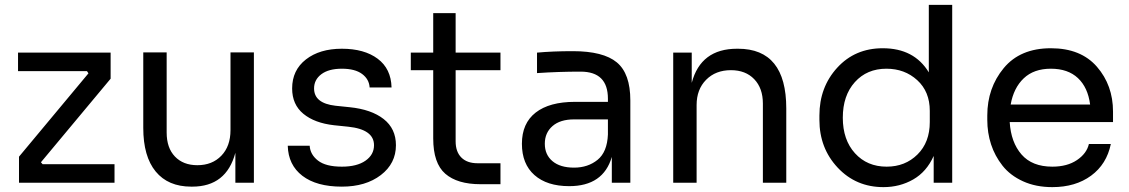

<svg xmlns="http://www.w3.org/2000/svg" viewBox="-20 -750 4632 788"><path d="M450 0H58V-107L343 -449L337 -458H54V-534H434V-427L148 -84L155 -76H450Z M769 16H765Q670 16 619 -46Q568 -108 568 -225V-535H664V-206Q664 -143 698 -107.5Q732 -72 790 -72Q851 -72 888.5 -111Q926 -150 926 -216V-535H1022V0H946V-123Q909 16 769 16Z M1383 16Q1279 16 1221 -28.5Q1163 -73 1161 -152H1251Q1253 -116 1285 -91Q1317 -66 1383 -66Q1445 -66 1480 -90.5Q1515 -115 1515 -154Q1515 -219 1409 -230L1351 -236Q1271 -245 1225 -283Q1179 -321 1179 -387Q1179 -462 1235.5 -506Q1292 -550 1383 -550Q1475 -550 1530 -509Q1585 -468 1587 -391H1497Q1495 -425 1466 -446.5Q1437 -468 1383 -468Q1329 -468 1299 -445.5Q1269 -423 1269 -387Q1269 -326 1357 -316L1415 -310Q1504 -301 1554.5 -261.5Q1605 -222 1605 -154Q1605 -79 1543 -31.5Q1481 16 1383 16Z M2034 6H1952Q1857 6 1807.5 -37Q1758 -80 1758 -182V-462H1666V-534H1758V-696H1850V-534H2034V-462H1850V-170Q1850 -127 1873.5 -103.5Q1897 -80 1940 -80H2034Z M2316 14Q2225 14 2173.5 -31.5Q2122 -77 2122 -160Q2122 -244 2178.5 -288Q2235 -332 2340 -332H2475V-345Q2475 -456 2363 -456Q2272 -456 2184 -450V-534Q2248 -540 2331 -540Q2456 -540 2511.5 -494Q2567 -448 2567 -338V0H2491V-106Q2456 14 2316 14ZM2475 -198V-260H2336Q2279 -260 2247.5 -232.5Q2216 -205 2216 -160Q2216 -115 2247.5 -88.5Q2279 -62 2336 -62Q2393 -62 2432.5 -94Q2472 -126 2475 -198Z M2839 0H2743V-534H2819V-410Q2856 -550 3005 -550H3009Q3207 -550 3207 -305V0H3111V-325Q3111 -388 3075.5 -425Q3040 -462 2980 -462Q2917 -462 2878 -422.5Q2839 -383 2839 -319Z M3606 18Q3493 18 3418 -62Q3343 -142 3343 -258V-276Q3343 -392 3416 -472Q3489 -552 3603 -552Q3732 -552 3792 -453V-730H3888V0H3812V-110Q3783 -45 3728 -13.5Q3673 18 3606 18ZM3619 -66Q3695 -66 3745.5 -116Q3796 -166 3796 -249V-295Q3796 -374 3744.5 -421Q3693 -468 3618 -468Q3538 -468 3488.5 -413Q3439 -358 3439 -267Q3439 -176 3489 -121Q3539 -66 3619 -66Z M4299 18Q4231 18 4178.5 -6Q4126 -30 4094.5 -70Q4063 -110 4047.5 -157.5Q4032 -205 4032 -258V-276Q4032 -389 4099.5 -470.5Q4167 -552 4293 -552Q4416 -552 4482 -476Q4548 -400 4548 -292V-249H4124Q4129 -166 4172.5 -116Q4216 -66 4299 -66Q4360 -66 4400 -93Q4440 -120 4449 -159H4539Q4522 -76 4458 -29Q4394 18 4299 18ZM4128 -321H4454Q4445 -391 4404 -429.5Q4363 -468 4293 -468Q4223 -468 4181.5 -428.5Q4140 -389 4128 -321Z"/></svg>

Font: Sora
Style: Regular
Weight: 400
Designer: Jonathan Barnbrook, Julián Moncada
Foundry: Barnbrook Fonts
Version: Version 2.000